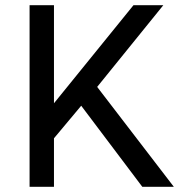

<svg xmlns="http://www.w3.org/2000/svg" viewBox="-20 -720 722 740"><path d="M94 0V-700H188V-322L494.5 -700H609.5L354.5 -385L650 0H528.5L293 -312.5L188 -187V0Z"/></svg>

Font: Geologica Cursive Light
Style: Regular
Weight: 300
Designer: Sindre Bremnes, Frode Helland
Foundry: Monokrom Skriftforlag AS
Version: Version 1.010;gftools[0.9.28]